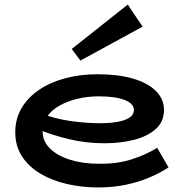

<svg xmlns="http://www.w3.org/2000/svg" viewBox="-20 -809 806 843"><path d="M412 14Q340 14 274.5 -1Q209 -16 157.5 -46.5Q106 -77 76.5 -122.5Q47 -168 47 -228Q47 -287 74.5 -334Q102 -381 151.5 -414.5Q201 -448 266.5 -465.5Q332 -483 409 -483Q498 -483 563.5 -464Q629 -445 664.5 -409.5Q700 -374 700 -326Q700 -275 664.5 -243Q629 -211 570 -195.5Q511 -180 440 -180Q359 -180 285 -197.5Q211 -215 142 -243V-317Q217 -288 287 -278Q357 -268 420 -268Q463 -268 496.5 -274Q530 -280 549 -293Q568 -306 568 -326Q568 -354 527.5 -370Q487 -386 413 -386Q367 -386 323 -376Q279 -366 243.5 -346.5Q208 -327 187.5 -298.5Q167 -270 167 -233Q167 -189 199.5 -157Q232 -125 288 -107.5Q344 -90 414 -90Q494 -89 557 -109Q620 -129 670 -160L720 -74Q682 -49 634.5 -29Q587 -9 531 2.5Q475 14 412 14ZM333 -543 295 -594 541 -789 606 -692Z"/></svg>

Font: BioRhyme SemiExpanded
Style: Bold
Weight: 700
Width: 6
Designer: Aoife Mooney
Foundry: Aoife Mooney Type
Version: Version 1.600;gftools[0.9.33]